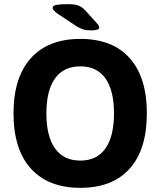

<svg xmlns="http://www.w3.org/2000/svg" viewBox="-20 -895 771 923"><path d="M366 8Q212 8 128.5 -84.5Q45 -177 45 -350Q45 -523 128.5 -615.5Q212 -708 366 -708Q521 -708 603.5 -615.5Q686 -523 686 -350Q686 -177 603.5 -84.5Q521 8 366 8ZM366 -123Q446 -123 487 -181.5Q528 -240 528 -350Q528 -460 487 -518Q446 -576 366 -576Q286 -576 244.5 -518Q203 -460 203 -350Q203 -240 244.5 -181.5Q286 -123 366 -123ZM419 -749Q394 -749 380 -753.5Q366 -758 349 -768L263 -825Q247 -836 240 -843.5Q233 -851 233 -857Q233 -868 251 -871.5Q269 -875 304 -875Q339 -875 356.5 -868.5Q374 -862 390 -845L444 -785Q452 -777 454.5 -771.5Q457 -766 457 -762Q457 -749 419 -749Z"/></svg>

Font: Asap
Style: Regular
Weight: 400
Designer: Pablo Cosgaya
Foundry: Omnibus-Type
Version: Version 3.001